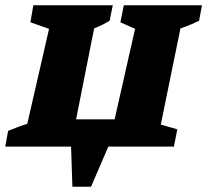

<svg xmlns="http://www.w3.org/2000/svg" viewBox="-43 -559 790 732"><path d="M-23 0 -12 -60Q8 -68 20.5 -73Q33 -78 61 -87L144 -449L73 -474L84 -539H387L375 -480Q362 -472 347 -464.5Q332 -457 316 -451L247 -104H394L472 -449L416 -474L429 -539H727L716 -480Q698 -471 681 -464Q664 -457 645 -451L570 -84L633 -66L620 0H370L304 153H233L228 0Z"/></svg>

Font: Piazzolla SC ExtraBold
Style: Italic
Weight: 800
Italic angle: -11.3°
Designer: Juan Pablo del Peral
Foundry: Huerta Tipografica
Version: Version 1.330